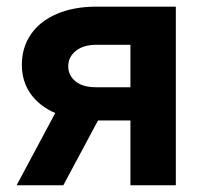

<svg xmlns="http://www.w3.org/2000/svg" viewBox="-20 -550 596 570"><path d="M367.2 -192.4H271L168 0H29.3L144 -214.4Q96.7 -234.9 70.8 -271.7Q44.9 -308.6 44.9 -357.4Q44.9 -409.2 71.8 -448.2Q98.6 -487.3 148.9 -508.8Q199.2 -530.3 266.6 -530.3H502V0H367.2ZM264.6 -291H367.2V-417H266.6Q227.1 -417 204.8 -398.7Q182.6 -380.4 182.6 -353.5Q182.6 -326.2 204.1 -308.6Q225.6 -291 264.6 -291Z"/></svg>

Font: Pretendard Std
Style: Bold
Weight: 700
Designer: Base glyphs from Inter by Rasmus Andersson; Hangeul glyphs from Noto Sans CJK(Source Han Sans) by Jang Soo-young and Kan
Foundry: Kil Hyung-jin
Version: Version 1.309